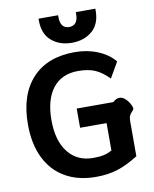

<svg xmlns="http://www.w3.org/2000/svg" viewBox="-100 -1008 876 1092"><g transform="rotate(-10 338.0 -461.5)"><path d="M35 -351Q35 -521 122 -615.5Q209 -710 368 -710Q440 -710 500.5 -685Q561 -660 597 -616L545 -526Q509 -564 469.5 -582.5Q430 -601 368 -601Q273 -601 222 -535.5Q171 -470 171 -351Q171 -233 223.5 -166Q276 -99 368 -99Q406 -99 430 -104.5Q454 -110 477 -123V-281H324V-392H536Q553 -410 574 -410Q594 -410 612.5 -390Q631 -370 639 -347Q641 -341 641 -338Q641 -333 638 -328.5Q635 -324 631 -320Q622 -312 616.5 -300.5Q611 -289 611 -268V-66Q546 -25 490.5 -7.5Q435 10 366 10Q263 10 188.5 -33Q114 -76 74.5 -157Q35 -238 35 -351ZM199 -922V-933H312V-921Q312 -889 325 -872.5Q338 -856 363 -856Q388 -856 401 -872.5Q414 -889 414 -921V-933H527V-922Q527 -845 480.5 -805Q434 -765 363 -765Q292 -765 245.5 -805Q199 -845 199 -922Z"/></g></svg>

Font: Niramit
Style: Bold
Weight: 700
Designer: Katatrad Aksorn Co.,Ltd.
Foundry: Cadson Demak Co.,Ltd.
Version: Version 1.001; ttfautohint (v1.6)